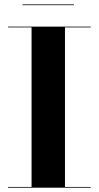

<svg xmlns="http://www.w3.org/2000/svg" viewBox="-20 -874 459 894"><path d="M84.5 -853.5H324.5V-850H84.5ZM17.5 -3.5H127V-746.5H17.5V-750H402.5V-746.5H282.5V-3.5H402.5V0H17.5Z"/></svg>

Font: Bodoni* 48pt
Style: Bold
Weight: 700
Version: Version 2.3